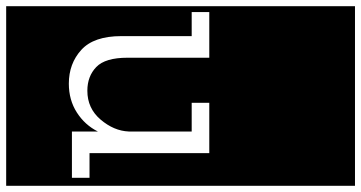

<svg xmlns="http://www.w3.org/2000/svg" viewBox="-306 -663 1170 622"><g transform="rotate(90 279.0 -352.0)"><path d="M-12 213V-917H570V213ZM394 0H544V-57H464V-445H301V-388H394V-184Q392 -136 355.5 -93Q319 -50 262 -50Q215 -50 185 -79Q155 -108 155 -180V-445H7V-388H85V-160Q85 -71 129.5 -30.5Q174 10 239 10Q292 10 332.5 -16Q373 -42 394 -84Z"/></g></svg>

Font: Zilla Slab Highlight
Style: Regular
Weight: 400
Designer: Typotheque Type Foundry
Foundry: Typotheque type foundry
Version: Version 1.1; 2017; ttfautohint (v1.6)